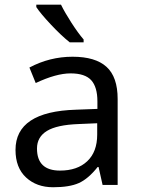

<svg xmlns="http://www.w3.org/2000/svg" viewBox="-20 -786 601 816"><path d="M234.9 -61Q308.6 -61 350.8 -100.8Q393.1 -140.6 393.1 -213.9V-262.2L314 -258.8Q221.7 -255.4 179.4 -229.5Q137.2 -203.6 137.2 -154.8Q137.2 -61 234.9 -61ZM480 -365.2V0H416L398.9 -76.2H395Q355 -25.9 315.2 -8.1Q275.4 9.8 205.6 9.8Q135.7 9.8 90.8 -31.7Q45.9 -73.2 45.9 -148.9Q45.9 -312 303.2 -319.8L394 -323.2V-355Q394 -416 367.7 -445.1Q341.3 -474.1 280 -474.1Q218.8 -474.1 131.8 -433.1L105 -499Q191.4 -544.9 288.3 -544.9Q385.3 -544.9 432.6 -502Q480 -459 480 -365.2ZM335.4 -606H276.4Q239.7 -635.3 196 -681.9Q152.3 -728.5 134.3 -755.9V-766.1H239.3Q254.9 -733.9 283.7 -689.2Q312.5 -644.5 335.4 -618.2Z"/></svg>

Font: NotoSans
Style: Regular
Weight: 400
Designer: Monotype Design team
Foundry: Monotype Imaging Inc.
Version: Version 1.04